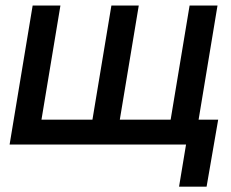

<svg xmlns="http://www.w3.org/2000/svg" viewBox="-20 -536 857 712"><path d="M101.1 -515.6H204.1L133.8 -92.3H322.8L393.1 -515.6H494.6L424.3 -92.3H612.8L683.1 -515.6H786.6L701.2 0H15.6ZM644 156.2 669.9 0H631.8L647 -92.3H789.1L746.1 156.2Z"/></svg>

Font: Inter Display Medium
Style: Italic
Weight: 500
Italic angle: -9.39999°
Designer: Rasmus Andersson
Foundry: rsms
Version: Version 4.000;git-a52131595